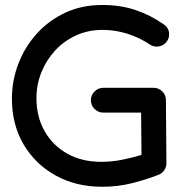

<svg xmlns="http://www.w3.org/2000/svg" viewBox="-20 -730 723 756"><path d="M26.9 -341.3Q26.9 -413.1 52.5 -479.5Q78.1 -545.9 125.2 -597.9Q172.4 -649.9 237.5 -680.2Q302.7 -710.4 381.8 -710.4Q454.6 -710.4 513.9 -690.4Q573.2 -670.4 625 -633.8Q646 -619.6 646 -594.7Q646 -575.2 631.6 -560.8Q617.2 -546.4 597.2 -546.4Q581.5 -546.4 568.4 -555.7Q530.3 -581.5 482.4 -596.9Q434.6 -612.3 384.3 -612.3Q327.1 -612.3 279.5 -590.6Q231.9 -568.8 197 -531Q162.1 -493.2 142.8 -444.8Q123.5 -396.5 123.5 -343.3Q123.5 -270.5 155.5 -213.9Q187.5 -157.2 244.9 -125Q302.2 -92.8 378.4 -92.8Q420.4 -92.8 461.7 -101.1Q502.9 -109.4 537.1 -120.1L535.6 -286.6H386.7Q366.7 -286.6 352.3 -301Q337.9 -315.4 337.9 -335.4Q337.9 -355.5 352.3 -369.9Q366.7 -384.3 386.7 -384.3H584.5Q604.5 -384.3 618.9 -370.1Q633.3 -356 633.3 -335.9L635.3 -86.4V-85.9Q635.3 -72.3 626.5 -59.6Q617.7 -46.9 604.5 -42Q557.6 -23.4 501 -9Q444.3 5.4 381.8 5.4Q279.3 5.4 199 -39.1Q118.7 -83.5 72.8 -161.6Q26.9 -239.7 26.9 -341.3Z"/></svg>

Font: Manjari
Style: Bold
Weight: 700
Designer: Santhosh Thottingal <santhosh.thottingal@gmail.com>
Version: Version 2.000